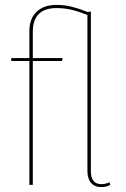

<svg xmlns="http://www.w3.org/2000/svg" viewBox="-20 -755 514 784"><path d="M430 0Q415 9 394 9Q367 9 352 -8Q337 -25 337 -56V-694Q302 -708 272.5 -715Q243 -722 211 -722Q163 -722 138.5 -698Q114 -674 114 -626V-518H236L233 -506H114V0H100V-506H26V-518H100V-628Q100 -679 129.5 -707Q159 -735 210 -735Q243 -735 273 -727.5Q303 -720 338 -706L351 -708V-57Q351 -3 394 -3Q411 -3 427 -11Z"/></svg>

Font: Fira Sans Compressed Hair
Style: Regular
Weight: 100
Width: 1
Designer: bBox Type GmbH & Carrois Corporate GbR & Edenspiekermann AG
Foundry: bBox Type GmbH & Carrois Corporate GbR & Edenspiekermann AG
Version: Version 4.301